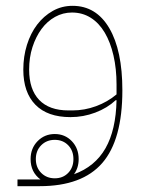

<svg xmlns="http://www.w3.org/2000/svg" viewBox="-20 -399 485 659"><path d="M40 217H119Q85 192 85 147Q85 110 109 85.5Q133 61 168 61Q203 61 226.5 85.5Q250 110 250 147Q250 177 234 199Q306 173 342 110Q378 47 380 -55H377Q348 -28 307 -12.5Q266 3 222 3Q143 3 101.5 -39.5Q60 -82 60 -160Q60 -205 72.5 -245Q85 -285 107.5 -314.5Q130 -344 161 -361.5Q192 -379 229 -379Q310 -379 355 -302.5Q400 -226 400 -89Q400 81 331 160.5Q262 240 116 240H40ZM229 -20Q270 -20 309.5 -34.5Q349 -49 380 -75V-109Q380 -163 369.5 -208.5Q359 -254 339.5 -287Q320 -320 291.5 -338Q263 -356 227 -356Q196 -356 169 -341Q142 -326 122.5 -299.5Q103 -273 91.5 -237.5Q80 -202 80 -160Q80 -92 114.5 -56Q149 -20 215 -20ZM168 213Q196 213 214 194.5Q232 176 232 147Q232 118 214 99.5Q196 81 168 81Q140 81 121.5 99.5Q103 118 103 147Q103 176 121.5 194.5Q140 213 168 213Z"/></svg>

Font: IBM Plex Sans Arabic Thin
Style: Regular
Weight: 100
Designer: Mike Abbink, Paul van der Laan, Pieter van Rosmalen, Wael Morcos, Khajak Apelian
Foundry: Bold Monday
Version: Version 1.101